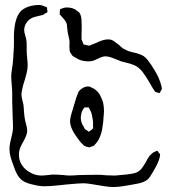

<svg xmlns="http://www.w3.org/2000/svg" viewBox="-20 -735 701 770"><path d="M604 -128Q608 -130 610 -130Q613 -130 617 -122Q622 -117 622 -117V-115L621 -106Q619 -96 612 -80Q606 -67 592 -43Q582 -25 573 -16Q559 -4 534 1Q525 3 515 4.5Q505 6 496 8Q490 9 471 12Q452 15 436 15Q420 15 400 12Q380 9 375 8Q333 0 313 0Q300 0 245 5L217 8Q181 12 160 12Q138 12 115 6Q84 0 67 -13Q48 -29 37 -63Q27 -89 22.5 -105Q18 -121 18 -138Q18 -150 21 -163.5Q24 -177 25 -181Q31 -205 32 -217V-229Q32 -249 31 -258L29 -328V-361Q29 -374 27 -396Q25 -418 25 -429Q25 -440 27.5 -455Q30 -470 31 -478Q33 -497 35 -535Q36 -546 36 -569Q33 -660 65 -692Q92 -715 139 -715Q146 -715 160 -709Q162 -708 164 -707.5Q166 -707 168 -706Q169 -704 169 -697Q169 -696 170 -691.5Q171 -687 170 -686L165 -683Q162 -682 159 -679.5Q156 -677 151 -675Q145 -673 131 -670Q117 -667 110 -664Q95 -657 86 -643.5Q77 -630 77 -614Q77 -606 81 -593.5Q85 -581 86 -572Q87 -566 87 -554V-532Q87 -522 89 -502Q91 -484 91 -474Q91 -458 86.5 -440.5Q82 -423 78.5 -411.5Q75 -400 73 -394Q66 -366 66 -357Q66 -347 69.5 -334Q73 -321 74 -315Q76 -299 76 -289Q78 -263 81 -251Q82 -246 85.5 -233.5Q89 -221 89 -211Q89 -194 73 -166Q68 -158 63 -147Q56 -132 56 -114Q56 -98 62 -84Q72 -61 96 -46Q120 -31 145 -31Q155 -31 173 -33Q187 -35 194 -35Q206 -35 234 -33Q250 -31 260 -31L283 -32Q290 -33 305 -33Q331 -34 383 -34Q392 -33 406.5 -32Q421 -31 441 -31L485 -35Q490 -36 503.5 -37.5Q517 -39 527 -43Q540 -49 547.5 -58.5Q555 -68 565 -85Q570 -97 580 -110Q585 -116 594 -123ZM220 -692Q221 -693 220.5 -695Q220 -697 221 -698Q222 -699 234 -703Q239 -705 249 -705Q274 -705 290 -691Q292 -689 294.5 -687.5Q297 -686 299 -683Q307 -671 307 -650Q308 -631 307.5 -617Q307 -603 307 -594V-577Q308 -574 309.5 -571Q311 -568 312 -565L315 -557Q316 -556 318.5 -556Q321 -556 323 -555Q335 -552 336 -552Q339 -552 342.5 -553.5Q346 -555 348 -556Q352 -557 368 -564Q394 -577 413 -577Q426 -577 434.5 -571.5Q443 -566 457 -555Q467 -545 473 -541L485 -535Q493 -530 503.5 -527.5Q514 -525 518 -524Q541 -519 556 -510Q565 -504 572.5 -494Q580 -484 587 -474Q612 -436 620 -413Q624 -403 628 -387L629 -379Q629 -377 626.5 -373Q624 -369 623 -367Q621 -362 620 -362Q619 -361 617.5 -362Q616 -363 615 -363Q613 -363 608.5 -364.5Q604 -366 603 -367Q601 -368 599 -371.5Q597 -375 596 -376Q592 -382 587 -391Q582 -400 579 -405Q564 -431 551 -447.5Q538 -464 520 -473Q509 -478 485 -484Q480 -485 471 -487.5Q462 -490 456 -493Q448 -496 431.5 -502.5Q415 -509 402 -509Q391 -509 371 -499Q359 -493 352 -491Q346 -489 333 -489Q304 -489 283 -504Q273 -509 271 -511Q261 -524 260 -529Q259 -532 259 -539Q258 -548 258.5 -554.5Q259 -561 259 -565Q259 -574 255.5 -587.5Q252 -601 251 -609Q250 -616 249.5 -623.5Q249 -631 248 -638Q245 -649 234 -661Q223 -673 219 -678Q220 -683 220 -692ZM394 -321Q397 -306 397 -291Q397 -281 395.5 -267.5Q394 -254 394 -247Q393 -242 390.5 -222.5Q388 -203 381 -187Q375 -171 364 -159L357 -151Q356 -150 346 -147Q344 -146 342 -145Q340 -144 337 -144L329 -146Q319 -149 318 -150Q318 -150 312 -156Q307 -160 299 -170Q280 -196 276 -203Q261 -229 261 -248Q261 -264 272 -297L278 -317Q287 -349 293 -362Q294 -364 295 -366.5Q296 -369 298 -371Q305 -379 315.5 -384Q326 -389 336 -388Q339 -388 342 -386.5Q345 -385 347 -384Q365 -377 378 -359Q390 -338 394 -321ZM304 -263Q304 -244 315 -228L320 -218Q323 -215 326 -213.5Q329 -212 332 -210Q333 -209 334 -208Q335 -207 337 -207Q338 -207 341 -210Q351 -217 352 -219Q354 -221 353.5 -226.5Q353 -232 353 -233Q354 -243 352 -255.5Q350 -268 349 -272Q348 -275 347 -280Q346 -285 344 -288L338 -300Q337 -301 337 -302Q337 -303 335 -304Q334 -305 331 -304.5Q328 -304 327 -304Q326 -304 323 -304.5Q320 -305 319 -304Q317 -302 316 -300.5Q315 -299 314 -298Q313 -296 310 -290.5Q307 -285 306 -278Q304 -268 304 -263Z"/></svg>

Font: Rubik-Burned
Style: Regular
Weight: 400
Designer: NaN (generative design), Hubert & Fischer (Rubik source font outlines)
Foundry: NaN, Hubert & Fischer
Version: Version 1.000